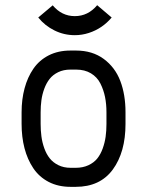

<svg xmlns="http://www.w3.org/2000/svg" viewBox="-20 -706 565 738"><path d="M267.6 -570.8Q226.1 -570.8 189.5 -588.9Q152.8 -606.9 127 -638.7L182.6 -685.5Q217.3 -644 267.6 -644Q318.4 -644 353.5 -686L409.2 -638.7Q391.6 -617.7 369.6 -602.8Q347.7 -587.9 321.3 -579.3Q294.9 -570.8 267.6 -570.8ZM272.5 -438.5H250.5Q224.1 -438.5 203.6 -428.5Q183.1 -418.5 170.7 -402.6Q158.2 -386.7 150.1 -364.7Q142.1 -342.8 139.2 -320.8Q136.2 -298.8 136.2 -273.9V-230Q136.2 -204.6 139.2 -181.9Q142.1 -159.2 150.1 -136.5Q158.2 -113.8 170.9 -97.7Q183.6 -81.5 204.1 -71.3Q224.6 -61 251.5 -61H271Q298.3 -61 319.6 -70.8Q340.8 -80.6 353.8 -96.7Q366.7 -112.8 374.8 -135.3Q382.8 -157.7 386 -180.4Q389.2 -203.1 389.2 -229.5V-274.4Q389.2 -305.7 383.8 -332.8Q378.4 -359.9 366 -384.8Q353.5 -409.7 329.6 -424.1Q305.7 -438.5 272.5 -438.5ZM462.4 -274.4V-229.5Q462.4 -121.1 413.6 -54.4Q364.7 12.2 271 12.2H251.5Q203.6 12.2 167 -6.8Q130.4 -25.9 107.9 -59.6Q85.4 -93.3 74.2 -136.2Q63 -179.2 63 -230V-273.9Q63 -324.2 74.5 -366.7Q85.9 -409.2 108.4 -441.9Q130.9 -474.6 167.2 -493.2Q203.6 -511.7 250.5 -511.7H272.5Q335 -511.7 378.7 -479.5Q422.4 -447.3 442.4 -394.8Q462.4 -342.3 462.4 -274.4Z"/></svg>

Font: Anka/Coder Condensed
Style: Regular
Weight: 400
Width: 4
Monospace: yes
Version: Version 1.100